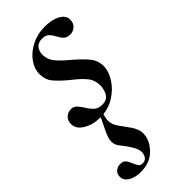

<svg xmlns="http://www.w3.org/2000/svg" viewBox="-224 -438 754 754"><g transform="rotate(-45 153.0 -60.5)"><path d="M6 -51Q6 -72 18 -83Q30 -94 47 -94Q61 -94 69.5 -86Q78 -78 89 -61Q101 -41 113.5 -30Q126 -19 147 -19Q168 -19 179 -30.5Q190 -42 194 -66Q195 -70 195 -78Q195 -108 177.5 -129.5Q160 -151 126 -177Q91 -206 74 -227Q57 -248 57 -278Q57 -308 76.5 -335Q96 -362 129.5 -379Q163 -396 202 -396Q243 -396 268.5 -382Q294 -368 294 -345Q294 -325 281.5 -314Q269 -303 254 -303Q236 -303 227 -311Q218 -319 209 -336Q200 -353 190.5 -361.5Q181 -370 162 -370Q141 -370 130 -357Q119 -344 119 -324Q119 -298 136 -277Q153 -256 186 -229Q222 -198 240 -175.5Q258 -153 258 -122Q258 -94 238 -62.5Q218 -31 183.5 -10Q149 11 106 11Q65 11 35.5 -7Q6 -25 6 -51ZM-5 230Q-5 213 6 204Q17 195 32 195Q47 195 54.5 203.5Q62 212 68 228Q74 242 79.5 249Q85 256 96 256Q120 256 125 227Q127 211 115 189.5Q103 168 79 138Q69 125 69 109Q69 90 84 60L113 0H128Q118 23 118 40Q118 57 125 70Q132 83 148 104Q165 126 173 142Q181 158 181 174Q181 183 180 187Q175 219 145.5 247Q116 275 66 275Q36 275 15.5 262.5Q-5 250 -5 230Z"/></g></svg>

Font: Cormorant Garamond SemiBold
Style: Italic
Weight: 600
Italic angle: -10°
Designer: Christian Thalmann (Catharsis Fonts)
Foundry: Catharsis Fonts
Version: Version 4.000